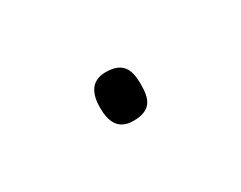

<svg xmlns="http://www.w3.org/2000/svg" viewBox="-29 -129 266 212"><g transform="rotate(-30 104.0 -23.0)"><path d="M78 -23C78 -6 83 8 103 8C127 8 130 -6 130 -23C130 -39 127 -54 103 -54C83 -54 78 -39 78 -23Z"/></g></svg>

Font: Noto Sans Devanagari Condensed Thin
Style: Regular
Weight: 100
Width: 3
Designer: Jelle Bosma - Monotype Design Team
Foundry: Monotype Imaging Inc.
Version: Version 2.004